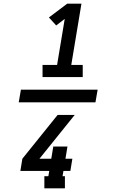

<svg xmlns="http://www.w3.org/2000/svg" viewBox="-20 -868 640 1056"><path d="M83 -305 95 -375H517L505 -305ZM214 -444V-511H294L336 -764L289 -728L249 -772L350 -848H428L372 -511H435V-444ZM224 168V101H246L251 72H92L103 5L297 -236H391L197 5H262L273 -62H351L340 5H378L367 72H329L324 101H337V168Z"/></svg>

Font: Iosevka Etoile Semibold
Style: Italic
Weight: 600
Italic angle: -9°
Designer: Belleve Invis
Foundry: Belleve Invis
Version: Version 22.1.2; ttfautohint (v1.8.4)